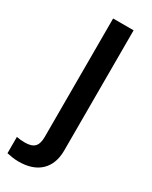

<svg xmlns="http://www.w3.org/2000/svg" viewBox="-234 -553 642 811"><g transform="rotate(30 87.5 -147.5)"><path d="M14.6 214Q-0.8 214 -15.8 211.7Q-30.8 209.4 -42.7 206.8V127.1Q-24.5 131.1 -1.8 131.1Q30.8 131.1 45 116.5Q59.2 101.8 59.2 69V-509.2H159.1V76.9Q159.1 141.8 121.7 177.9Q84.3 214 14.6 214Z"/></g></svg>

Font: Red Hat Display VF
Style: Regular
Weight: 300
Designer: Pentagram, MCKL
Foundry: Pentagram, MCKL
Version: Version 1.023